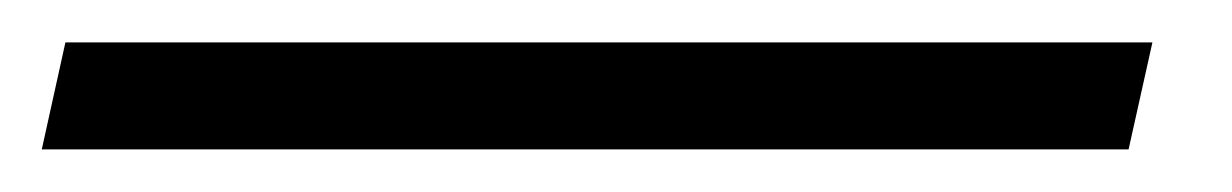

<svg xmlns="http://www.w3.org/2000/svg" viewBox="-53 82 584 91"><path d="M493.2 102.1 481.9 152.8H-33.2L-22 102.1Z"/></svg>

Font: Linux Libertine G
Style: Semibold Italic
Weight: 600
Italic angle: -11.5°
Designer: Philipp H. Poll
Foundry: Philipp H. Poll
Version: Version 5.1.1